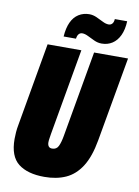

<svg xmlns="http://www.w3.org/2000/svg" viewBox="-97 -949 741 1025"><g transform="rotate(10 273.5 -436.5)"><path d="M216 12Q125 12 75 -27Q25 -66 25 -160Q25 -177 26.5 -196.5Q28 -216 32 -237L111 -688H294L212 -221Q210 -207 208 -195Q206 -183 206 -174Q206 -160 212 -152Q218 -144 231 -144Q255 -144 265 -165Q275 -186 281 -221L363 -688H547L466 -230Q450 -139 416 -86Q382 -33 332 -10.5Q282 12 216 12ZM188 -744Q191 -790 205.5 -821.5Q220 -853 245.5 -869Q271 -885 303 -885Q323 -885 343 -876Q363 -867 380.5 -858Q398 -849 413 -849Q425 -849 432.5 -857.5Q440 -866 441 -883H508Q506 -837 491 -805.5Q476 -774 451 -758Q426 -742 394 -742Q373 -742 353.5 -751Q334 -760 316 -769Q298 -778 284 -778Q272 -778 264.5 -769.5Q257 -761 255 -744Z"/></g></svg>

Font: Archivo ExtraCondensed Black
Style: Italic
Weight: 900
Width: 2
Italic angle: -10°
Designer: Hector Gatti
Foundry: Omnibus-Type
Version: Version 2.001